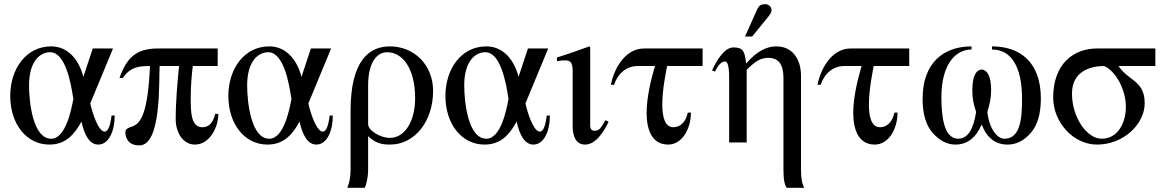

<svg xmlns="http://www.w3.org/2000/svg" viewBox="-20 -682 5580 919"><path d="M331 -208C321 -155 294 -18 225 -18C136 -18 119 -199 119 -273C119 -387 170 -432 220 -432C294 -432 320 -282 331 -208ZM514 -129C507 -72 495 -52 481 -52C451 -52 422 -141 412 -187L521 -450H424L379 -314C361 -386 312 -460 225 -460C103 -460 29 -350 29 -223C29 -87 108 10 216 10C294 10 335 -37 370 -100C384 -35 409 10 450 10C500 10 529 -53 529 -129Z M1010 -137C997 -82 970 -73 948 -73C918 -73 905 -97 899 -122C893 -147 893 -184 893 -218C893 -278 899 -338 903 -366H1022V-450H736C630 -450 586 -404 552 -309H568C603 -360 641 -366 698 -366C686 -107 644 -86 603 -73C589 -69 580 -61 580 -50C580 -15 600 14 647 14C753 14 740 -288 744 -366H837C830 -296 821 -199 821 -112C821 -47 856 10 913 10C984 10 1025 -73 1025 -137Z M1375 -208C1365 -155 1338 -18 1269 -18C1180 -18 1163 -199 1163 -273C1163 -387 1214 -432 1264 -432C1338 -432 1364 -282 1375 -208ZM1558 -129C1551 -72 1539 -52 1525 -52C1495 -52 1466 -141 1456 -187L1565 -450H1468L1423 -314C1405 -386 1356 -460 1269 -460C1147 -460 1073 -350 1073 -223C1073 -87 1152 10 1260 10C1338 10 1379 -37 1414 -100C1428 -35 1453 10 1494 10C1544 10 1573 -53 1573 -129Z M1742 -273C1742 -369 1775 -432 1834 -432C1908 -432 1967 -352 1967 -212C1967 -102 1918 -22 1846 -22C1799 -22 1742 -58 1742 -88ZM1658 132C1658 166 1652 196 1642 217H1726C1733 203 1742 167 1742 131V-30C1778 3 1805 10 1847 10C1966 10 2053 -102 2053 -247C2053 -371 1963 -460 1846 -460C1747 -460 1658 -392 1658 -152Z M2414 -208C2404 -155 2377 -18 2308 -18C2219 -18 2202 -199 2202 -273C2202 -387 2253 -432 2303 -432C2377 -432 2403 -282 2414 -208ZM2597 -129C2590 -72 2578 -52 2564 -52C2534 -52 2505 -141 2495 -187L2604 -450H2507L2462 -314C2444 -386 2395 -460 2308 -460C2186 -460 2112 -350 2112 -223C2112 -87 2191 10 2299 10C2377 10 2418 -37 2453 -100C2467 -35 2492 10 2533 10C2583 10 2612 -53 2612 -129Z M2878 -107C2855 -66 2847 -56 2825 -56C2810 -56 2805 -69 2805 -79V-456L2801 -460C2749 -441 2698 -423 2646 -407V-389C2665 -393 2679 -393 2688 -393C2710 -393 2721 -381 2721 -344V-78C2721 -35 2734 10 2780 10C2832 10 2870 -51 2893 -99Z M3343 -366V-450H3063C2967 -450 2916 -343 2904 -276H2919C2937 -330 2978 -366 3033 -366H3115C3098 -309 3075 -219 3075 -142C3075 -67 3097 10 3178 10C3244 10 3287 -64 3287 -143H3272C3263 -98 3236 -73 3203 -73C3162 -73 3150 -123 3150 -182C3150 -254 3168 -339 3173 -366Z M3830 217C3819 199 3814 171 3814 132V-319C3814 -400 3772 -460 3696 -460C3650 -460 3604 -438 3552 -379H3551C3545 -436 3537 -455 3491 -455C3448 -455 3413 -398 3388 -345L3402 -339C3411 -358 3429 -388 3450 -388C3458 -388 3470 -379 3470 -313V0H3554V-348C3598 -392 3624 -405 3657 -405C3707 -405 3730 -374 3730 -308V131C3730 186 3737 202 3745 217ZM3546 -507H3580L3646 -588C3662 -607 3673 -621 3673 -633C3673 -653 3656 -662 3643 -662C3622 -662 3612 -654 3605 -639Z M4332 -366V-450H4052C3956 -450 3905 -343 3893 -276H3908C3926 -330 3967 -366 4022 -366H4104C4087 -309 4064 -219 4064 -142C4064 -67 4086 10 4167 10C4233 10 4276 -64 4276 -143H4261C4252 -98 4225 -73 4192 -73C4151 -73 4139 -123 4139 -182C4139 -254 4157 -339 4162 -366Z M4728 -445C4821 -445 4872 -362 4872 -208C4872 -116 4864 -18 4788 -18C4753 -18 4715 -65 4706 -146C4718 -188 4724 -213 4724 -253C4724 -321 4702 -349 4679 -349C4656 -349 4634 -324 4634 -251C4634 -208 4640 -185 4652 -146C4640 -64 4612 -18 4567 -18C4497 -18 4486 -126 4486 -218C4486 -364 4547 -445 4630 -445V-460C4499 -460 4396 -384 4396 -209C4396 -138 4411 -84 4444 -46C4477 -9 4513 10 4553 10C4609 10 4651 -22 4679 -86C4703 -22 4745 10 4803 10C4845 10 4882 -9 4914 -46C4946 -83 4962 -137 4962 -211C4962 -386 4861 -460 4728 -460Z M5369 -171C5369 -96 5332 -18 5253 -18C5183 -18 5111 -119 5111 -234C5111 -346 5207 -366 5265 -366C5321 -342 5369 -252 5369 -171ZM5510 -366V-450H5231C5119 -450 5021 -377 5021 -215C5021 -97 5117 10 5231 10C5359 10 5459 -89 5459 -188C5459 -297 5381 -294 5334 -366Z"/></svg>

Font: XITS
Style: Regular
Weight: 400
Designer: MicroPress Inc., with final additions and corrections provided by Coen Hoffman, Elsevier (retired)
Version: Version 1.302